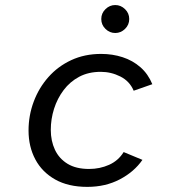

<svg xmlns="http://www.w3.org/2000/svg" viewBox="-20 -718 672 750"><path d="M321.1 12Q246.7 12 195.5 -16.9Q144.2 -45.9 117.9 -95.6Q91.5 -145.3 91.5 -208Q91.5 -266.8 111.6 -320.7Q131.7 -374.7 168.9 -416.7Q206.1 -458.8 258.3 -483.1Q310.5 -507.4 375.1 -507.4Q419.5 -507.4 458.9 -494.6Q498.4 -481.8 528.6 -455.4Q558.7 -429 575 -389.1L502.2 -363.6Q486.5 -400.8 450.3 -419.1Q414.1 -437.4 373.6 -437.4Q325.8 -437.4 289.5 -418.2Q253.3 -399 228.6 -366.1Q203.9 -333.3 191.1 -293Q178.4 -252.6 178.4 -210.8Q178.4 -167.6 194.6 -133Q210.9 -98.3 243.9 -78.2Q277 -58 328.1 -58Q370 -58 406.2 -74.2Q442.4 -90.5 463 -124L536.4 -93.5Q503.9 -46.7 448 -17.4Q392.1 12 321.1 12ZM430.2 -589.1Q408.3 -589.1 392 -605.1Q375.6 -621 375.6 -643.7Q375.6 -666.4 392 -682.3Q408.3 -698.3 430.2 -698.3Q452 -698.3 468.4 -682.3Q484.8 -666.4 484.8 -643.7Q484.8 -621 468.4 -605.1Q452 -589.1 430.2 -589.1Z"/></svg>

Font: Atkinson Hyperlegible Mono ExtraLight
Style: Italic
Weight: 200
Italic angle: -12°
Monospace: yes
Designer: Elliott Scott, Megan Eiswerth, Linus Boman, Theodore Petrosky, Letters from Sweden
Foundry: Applied Design Works, Letters from Sweden
Version: Version 2.001